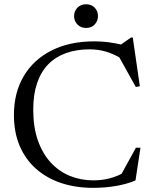

<svg xmlns="http://www.w3.org/2000/svg" viewBox="-20 -894 736 924"><path d="M430 -26Q469 -26 506 -35.2Q543 -44.5 580.5 -65.5L558.5 -45.5L634 -183H656L632 -25.5Q591.5 -8.5 539.2 0.8Q487 10 428 10Q344.5 10 275 -13Q205.5 -36 154.2 -81Q103 -126 75 -191.2Q47 -256.5 47 -341Q47 -447.5 94 -527.2Q141 -607 228 -651Q315 -695 434 -695Q468.5 -695 501.8 -690.8Q535 -686.5 577.5 -676.5L550.5 -671.5L610.5 -713.5H619L653 -479L633.5 -475.5L547 -631L567 -611Q524 -636 487.8 -646.2Q451.5 -656.5 411 -656.5Q348 -656.5 297.8 -638.5Q247.5 -620.5 212.2 -584.5Q177 -548.5 158.5 -494Q140 -439.5 140 -366.5Q140 -282 162.2 -218.5Q184.5 -155 224 -112Q263.5 -69 316.2 -47.5Q369 -26 430 -26ZM394 -759.5Q368.5 -759.5 352.5 -776.2Q336.5 -793 336.5 -816.5Q336.5 -840.5 352.5 -857Q368.5 -873.5 394 -873.5Q420 -873.5 435.8 -857Q451.5 -840.5 451.5 -816.5Q451.5 -793 435.8 -776.2Q420 -759.5 394 -759.5Z"/></svg>

Font: Newsreader 36pt
Style: Regular
Weight: 400
Designer: Hugues Gentile
Foundry: Production Type
Version: Version 1.003